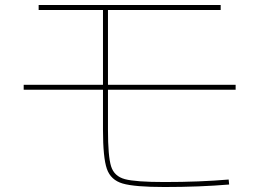

<svg xmlns="http://www.w3.org/2000/svg" viewBox="-20 -730 1040 770"><path d="M393 -210V-370H75V-390H393V-690H135V-710H865V-690H413V-390H925V-370H413V-210Q413 -103 425.5 -63Q438 -23 481 -11.5Q524 0 640 0Q781 0 897 -10L899 10Q780 20 640 20Q520 20 472 6Q424 -8 408.5 -53Q393 -98 393 -210Z"/></svg>

Font: Enso Thin
Style: Regular
Weight: 100
Designer: Coji Morishita
Foundry: UNDERFOREST DESIGN
Version: Version 1.000